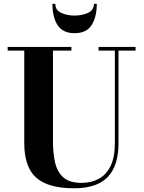

<svg xmlns="http://www.w3.org/2000/svg" viewBox="-20 -1004 778 1039"><path d="M279.3 -983.6Q279.3 -949 311.2 -934.3Q343 -919.7 383.5 -919.7Q424.1 -919.7 456.2 -934.3Q488.3 -949 488.3 -983.6H503.7Q503.7 -911.6 475.5 -868Q447.3 -824.5 383.5 -824.5Q319.8 -824.5 291.7 -868Q263.7 -911.6 263.7 -983.6ZM21.5 -750H366.5V-730H266.6V-240Q266.6 -174.1 278.4 -123.2Q290.3 -72.3 323.6 -43.3Q356.9 -14.4 421.4 -14.4Q473.4 -14.4 514.2 -36.1Q554.9 -57.9 578.2 -105.3Q601.6 -152.8 601.6 -230V-730H513.4V-750H713.6V-730H621.3V-230Q621.3 -106.2 562.5 -45.7Q503.7 14.9 381.3 14.9Q240.5 14.9 175.9 -42.6Q111.3 -100.1 111.3 -230V-730H21.5Z"/></svg>

Font: Bodoni* 11
Style: Bold
Weight: 700
Version: Version 2.000; ttfautohint (v1.8.1)